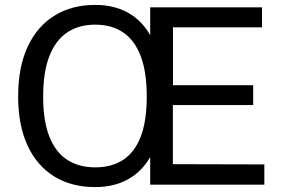

<svg xmlns="http://www.w3.org/2000/svg" viewBox="-20 -753 1158 783"><path d="M685 -324.5V-83.5L1058 -82.5V0H592.5V-112.5Q558 -52.5 501 -21.2Q444 10 368 10Q271.5 10 201 -33.5Q130.5 -77 92.2 -159.8Q54 -242.5 54 -360Q54 -478.5 92.5 -561.8Q131 -645 201.8 -689Q272.5 -733 368 -733Q444 -733 501 -701.8Q558 -670.5 592.5 -609.5V-723H1048.5V-641.5H685.5V-405.5H1012.5V-324.5ZM368 -70.5Q435 -70.5 482 -101Q529 -131.5 553.8 -195.5Q578.5 -259.5 578.5 -359Q578.5 -460 553.5 -525Q528.5 -590 481.5 -621.2Q434.5 -652.5 368 -652.5Q302 -652.5 254.5 -621Q207 -589.5 181.5 -524.5Q156 -459.5 156 -359Q156 -259.5 181.5 -195.5Q207 -131.5 254.5 -101Q302 -70.5 368 -70.5Z"/></svg>

Font: Public Sans Thin
Style: Regular
Weight: 400
Version: Version 2.001